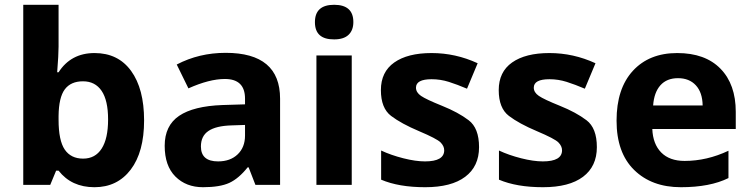

<svg xmlns="http://www.w3.org/2000/svg" viewBox="-20 -780 3167 810"><path d="M227.1 -291V-274.9Q227.1 -187 253.2 -148.9Q279.3 -110.8 330.6 -110.8Q381.8 -110.8 408.9 -153.1Q436 -195.3 436 -275.9Q436 -356.4 408.7 -396.7Q381.3 -437 330.1 -437Q278.8 -437 253.4 -403.1Q228 -369.1 227.1 -291ZM227.1 -60.1H216.8L191.9 0H78.1V-759.8H227.1V-583Q227.1 -549.3 221.2 -475.1H227.1Q279.3 -556.2 378.9 -556.2Q478.5 -556.2 533.2 -480.7Q587.9 -405.3 587.9 -272Q587.9 -138.7 531.5 -64.5Q475.1 9.8 378.4 9.8Q281.7 9.8 227.1 -60.1Z M827.6 -162.1Q827.6 -99.1 899.9 -99.1Q951.7 -99.1 982.7 -128.9Q1013.7 -158.7 1013.7 -208V-252.9L956.1 -251Q891.1 -249 859.4 -227.5Q827.6 -206.1 827.6 -162.1ZM918.9 -336.9 1013.7 -339.8V-363.8Q1013.7 -446.8 928.7 -446.8Q863.3 -446.8 774.9 -407.2L725.6 -507.8Q819.8 -557.1 932.1 -557.1Q1161.6 -557.1 1161.6 -363.8V0H1057.6L1028.8 -74.2H1024.9Q987.3 -26.9 947.5 -8.5Q907.7 9.8 836.4 9.8Q765.1 9.8 720 -35.2Q674.8 -80.1 674.8 -165Q674.8 -250 735.6 -291.3Q796.4 -332.5 918.9 -336.9Z M1463.9 0H1314.9V-545.9H1463.9ZM1389.6 -613.8Q1308.6 -613.3 1308.6 -686.5Q1308.6 -759.8 1389.6 -759.8Q1470.7 -759.8 1470.7 -687Q1470.7 -652.3 1450.4 -633.1Q1430.2 -613.8 1389.6 -613.8Z M1587.9 -22V-145Q1629.4 -125.5 1681.4 -112.3Q1733.4 -99.1 1772.9 -99.1Q1854 -99.1 1854 -146Q1854 -163.6 1838.6 -179.2Q1823.2 -194.8 1748 -226.6Q1672.9 -258.3 1629.9 -291Q1586.9 -323.7 1586.9 -399.9Q1586.9 -476.6 1643.3 -516.4Q1699.7 -556.2 1800.8 -556.2Q1901.9 -556.2 1995.1 -513.2L1950.2 -405.8Q1909.2 -423.3 1873.5 -434.6Q1837.9 -445.8 1800.8 -445.8Q1734.9 -445.8 1734.9 -410.2Q1734.9 -390.1 1756.1 -375.5Q1777.3 -360.8 1845.2 -333.5Q1913.1 -306.2 1957 -272.9Q2001 -239.7 2001 -159.2Q2001 -78.1 1942.6 -34.2Q1884.3 9.8 1773.4 9.8Q1662.6 9.8 1587.9 -22Z M2085 -22V-145Q2126.5 -125.5 2178.5 -112.3Q2230.5 -99.1 2270 -99.1Q2351.1 -99.1 2351.1 -146Q2351.1 -163.6 2335.7 -179.2Q2320.3 -194.8 2245.1 -226.6Q2169.9 -258.3 2127 -291Q2084 -323.7 2084 -399.9Q2084 -476.6 2140.4 -516.4Q2196.8 -556.2 2297.9 -556.2Q2398.9 -556.2 2492.2 -513.2L2447.3 -405.8Q2406.2 -423.3 2370.6 -434.6Q2335 -445.8 2297.9 -445.8Q2231.9 -445.8 2231.9 -410.2Q2231.9 -390.1 2253.2 -375.5Q2274.4 -360.8 2342.3 -333.5Q2410.2 -306.2 2454.1 -272.9Q2498 -239.7 2498 -159.2Q2498 -78.1 2439.7 -34.2Q2381.3 9.8 2270.5 9.8Q2159.7 9.8 2085 -22Z M3084 -308.1V-235.8H2731.9Q2734.4 -172.4 2769.5 -136.7Q2804.7 -101.1 2868.2 -101.1Q2961.9 -101.1 3053.2 -144V-28.8Q2975.6 9.8 2852.5 9.8Q2729.5 9.8 2655.3 -63Q2581.1 -135.7 2581.1 -271Q2581.1 -406.2 2649.9 -481.2Q2718.8 -556.2 2836.9 -556.2Q2955.1 -556.2 3019.5 -490.2Q3084 -424.3 3084 -308.1ZM2735.4 -335H2944.3Q2943.4 -390.1 2915.5 -420.2Q2887.7 -450.2 2840.3 -450.2Q2793 -450.2 2766.1 -420.2Q2739.3 -390.1 2735.4 -335Z"/></svg>

Font: OpenSans-Bold
Style: Bold
Weight: 700
Foundry: Ascender Corporation
Version: Version 1.10